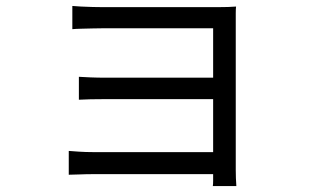

<svg xmlns="http://www.w3.org/2000/svg" viewBox="-20 -569 1040 645"><path d="M223 -549Q233 -548 252 -547Q271 -546 291.5 -545.5Q312 -545 325 -545H712Q729 -545 746 -545.5Q763 -546 773 -547Q772 -539 772 -524.5Q772 -510 772 -496V2Q772 14 772.5 29.5Q773 45 774 56H695Q696 49 696 38.5Q696 28 696 16H294Q270 16 246.5 17Q223 18 211 18V-62Q223 -61 245.5 -59.5Q268 -58 293 -58H696V-236H335Q309 -236 284.5 -235.5Q260 -235 245 -234V-311Q259 -310 284 -309Q309 -308 334 -308H696V-474H325Q312 -474 291.5 -473.5Q271 -473 251.5 -472.5Q232 -472 223 -471Z"/></svg>

Font: Chiron Sans HK TT
Style: Regular
Weight: 400
Designer: Ryoko NISHIZUKA 西塚涼子 (kana, bopomofo & ideographs); Paul D. Hunt (Latin, Greek & Cyrillic); Sandoll Communications 산돌커뮤니
Foundry: Adobe
Version: Version 2.022;hotconv 1.0.109;makeotfexe 2.5.65596